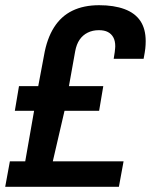

<svg xmlns="http://www.w3.org/2000/svg" viewBox="-21 -718 580 738"><path d="M-1 0 17 -98H76L110 -292H36L52 -387H126L148 -504Q159 -569 186.5 -612.5Q214 -656 257.5 -677Q301 -698 360 -698Q417 -698 457.5 -683Q498 -668 518.5 -637.5Q539 -607 539 -560Q539 -545 537.5 -531.5Q536 -518 531 -492H416Q419 -508 420 -517.5Q421 -527 421.5 -532Q422 -537 422 -540Q422 -561 414.5 -574.5Q407 -588 393.5 -595Q380 -602 359 -602Q335 -602 316 -592.5Q297 -583 285 -565.5Q273 -548 268 -521L244 -387H376L360 -292H227L182 -98H454L436 0Z"/></svg>

Font: Archivo SemiCondensed SemiBold
Style: Italic
Weight: 600
Width: 4
Italic angle: -10°
Designer: Hector Gatti
Foundry: Omnibus-Type
Version: Version 2.001